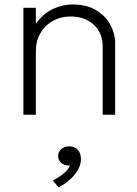

<svg xmlns="http://www.w3.org/2000/svg" viewBox="-20 -515 617 862"><path d="M85 0V-480H141V-408Q174 -454.5 217.5 -474.8Q261 -495 306 -495Q369.5 -495 412 -469Q454.5 -443 475.8 -403.2Q497 -363.5 497 -323V0H441V-306Q441 -366 401.5 -403.5Q362 -441 296 -441Q253 -441 217.8 -421.5Q182.5 -402 161.8 -366.8Q141 -331.5 141 -285V0ZM243.5 326.5 216.5 295.5Q245 281.5 266.8 263.2Q288.5 245 293.5 228Q279 229 267 223.8Q255 218.5 248 208.5Q241 198.5 241 186Q241 167 255 154.5Q269 142 290.5 142Q314.5 142 329 157.2Q343.5 172.5 343.5 200Q343.5 221.5 331.8 244Q320 266.5 297.5 287.8Q275 309 243.5 326.5Z"/></svg>

Font: Geologica Roman Thin
Style: Regular
Weight: 250
Designer: Sindre Bremnes, Frode Helland
Foundry: Monokrom Skriftforlag AS
Version: Version 1.010;gftools[0.9.28]